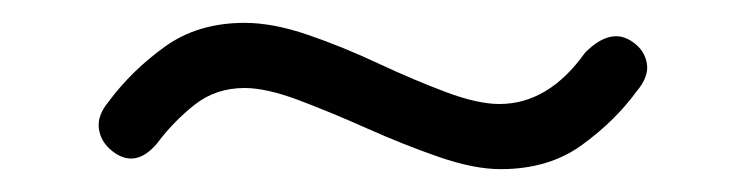

<svg xmlns="http://www.w3.org/2000/svg" viewBox="-20 -424 653 168"><path d="M117 -298Q98 -276 78 -292Q68 -300 66.5 -311.5Q65 -323 75 -335Q95 -362 124 -383Q153 -404 194 -404Q219 -404 249.5 -393.5Q280 -383 311 -368.5Q342 -354 370 -343.5Q398 -333 417 -333Q460 -333 492 -378Q515 -401 534 -387Q544 -380 546 -368.5Q548 -357 537 -344Q518 -318 489 -297Q460 -276 418 -276Q395 -276 364.5 -286.5Q334 -297 301.5 -311.5Q269 -326 241 -336.5Q213 -347 194 -347Q169 -347 150.5 -332.5Q132 -318 117 -298Z"/></svg>

Font: Shin Retro Maru Gothic Regular
Style: Regular
Weight: 400
Designer: Iose
Foundry: Typographish
Version: Version 1.002